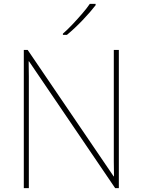

<svg xmlns="http://www.w3.org/2000/svg" viewBox="-20 -972 738 992"><path d="M594 0H575L130 -655H128Q129 -612 129 -577Q129 -542 129 -502V0H103V-714H123L567 -61H569Q568 -99 568 -138Q568 -177 568 -211V-714H594ZM474 -945Q448 -911 407 -868Q366 -825 326 -792H305V-798Q328 -818 354.5 -846Q381 -874 405.5 -902.5Q430 -931 444 -952H474Z"/></svg>

Font: Noto Sans Gujarati Thin
Style: Regular
Weight: 100
Designer: Jelle Bosma - Monotype Design Team, Universal Thirst
Foundry: Monotype Imaging Inc.
Version: Version 2.106; ttfautohint (v1.8.4.7-5d5b)